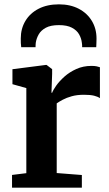

<svg xmlns="http://www.w3.org/2000/svg" viewBox="-20 -869 504 889"><path d="M35.7 0V-59L101.9 -67.2V-461.1L37.6 -479.2V-548.5L192.8 -568.4H195.6L221.4 -548.8V-527L218.3 -439.5H221.4Q225.9 -452.1 240.4 -472.7Q254.9 -493.2 278.4 -514.3Q302 -535.3 333.7 -549.6Q365.3 -563.9 403.7 -563.9Q417.8 -563.9 427.4 -561.9Q436.9 -559.9 442.6 -557.7V-414.4Q433.1 -421.6 415.6 -425.9Q398 -430.2 368.8 -430.2Q336.8 -430.2 312.4 -423.4Q288.1 -416.6 270.9 -407.4Q253.8 -398.3 242.6 -390.4V-67.8L359 -58.7V0ZM252.8 -848.9Q305.4 -848.9 344.5 -828.5Q383.6 -808.1 405.2 -772.3Q426.9 -736.5 426.9 -690.2Q426.9 -681.3 426.4 -669.5Q425.9 -657.7 425.6 -650.6H360.3Q360.7 -654.7 360.3 -659.9Q360 -665.1 359 -671.2Q356.7 -691.7 346.1 -710.2Q335.5 -728.8 313 -740.7Q290.6 -752.7 252.8 -752.7Q214.7 -752.7 192.3 -740.6Q169.8 -728.4 159.2 -709.7Q148.6 -691 145.6 -670.8Q145.1 -665.1 144.8 -659.9Q144.6 -654.7 144.6 -650.6H78.2Q76.9 -657.7 76.5 -669.6Q76.2 -681.6 76.2 -691Q76.2 -736.5 97.7 -772.3Q119.2 -808.1 158.8 -828.5Q198.5 -848.9 252.8 -848.9Z"/></svg>

Font: Merriweather 7pt Light
Style: Regular
Weight: 300
Designer: Eben Sorkin
Foundry: Eben Sorkin
Version: Version 2.200;gftools[0.9.31]